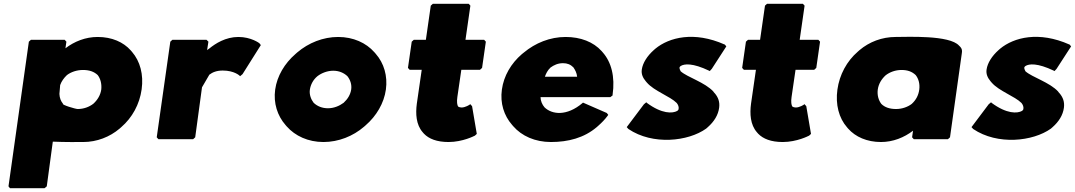

<svg xmlns="http://www.w3.org/2000/svg" viewBox="-20 -731 5699 1018"><path d="M475 -181C453 -164 424 -153 392 -153C381 -153 306 -175 314 -181C303 -194 296 -211 295 -233L299 -280C306 -300 319 -318 335 -333C356 -349 387 -360 420 -360C454 -360 479 -351 498 -333C512 -315 520 -288 517 -257C513 -227 497 -201 475 -181ZM133 -510 25 257 33 267H216L228 257L260 20C325 23 393 22 421 22C494 22 562 -5 614 -49L623 -57C681 -107 720 -178 731 -257C742 -336 723 -406 680 -456L673 -464C634 -508 573 -535 498 -535C433 -535 374 -511 327 -475L332 -510L323 -520H144Z M1080 -467 1078 -465 1085 -510 1075 -520H894L883 -510L811 -3L820 7H1004L1015 -3L1051 -268L1090 -335C1107 -348 1129 -357 1161 -357C1222 -357 1250 -330 1250 -330L1253 -327L1266 -338L1363 -492L1355 -502C1355 -502 1312 -535 1244 -535C1176 -535 1122 -500 1090 -474Z M1747 -356C1777 -356 1803 -345 1822 -327C1837 -308 1846 -283 1842 -256C1838 -230 1824 -206 1802 -186C1779 -169 1750 -157 1719 -157C1689 -157 1663 -167 1643 -186C1629 -204 1619 -230 1623 -256C1627 -282 1640 -308 1663 -327C1685 -344 1716 -356 1747 -356ZM1494 -68 1500 -61C1545 -10 1614 22 1695 22C1775 22 1852 -9 1910 -59L1918 -66C1976 -116 2016 -184 2026 -256C2036 -328 2016 -396 1972 -446L1965 -454C1921 -504 1853 -535 1773 -535C1693 -535 1616 -504 1556 -453L1547 -445C1489 -395 1449 -328 1439 -256C1429 -184 1451 -117 1494 -68Z M2174 -520 2163 -510 2143 -371 2152 -361H2216L2190 -181C2183 -128 2186 -70 2221 -30L2228 -22C2254 5 2296 22 2358 22C2434 22 2496 -11 2496 -11H2497L2508 -21L2483 -168L2473 -179L2470 -176C2470 -176 2448 -161 2427 -161C2420 -161 2414 -163 2409 -166C2404 -174 2401 -191 2405 -217L2426 -361H2525L2536 -371L2556 -510L2547 -520H2448L2474 -701L2465 -711H2275L2264 -701L2238 -520Z M2899 -373C2917 -386 2938 -396 2965 -396C2988 -396 3005 -389 3020 -374C3029 -361 3038 -345 3040 -324H2869C2875 -341 2883 -358 2899 -373ZM3069 -185C2984 -113 2906 -124 2867 -162C2855 -176 2846 -196 2846 -216H3216L3228 -225V-228C3242 -325 3221 -402 3176 -453L3170 -460C3126 -509 3058 -535 2979 -535C2896 -535 2818 -503 2757 -452L2747 -444C2690 -395 2651 -329 2641 -256C2631 -184 2652 -118 2695 -69L2701 -62C2746 -10 2817 22 2901 22C2993 22 3077 0 3144 -57L3153 -65C3170 -80 3188 -98 3203 -119L3205 -122L3197 -132L3071 -187Z M3409 -186 3407 -189 3394 -178 3303 -57 3312 -47C3441 40 3629 19 3724 -49L3733 -57C3766 -86 3788 -121 3793 -160C3797 -191 3788 -214 3771 -235L3768 -238L3763 -244V-245C3717 -295 3625 -321 3589 -353C3586 -359 3582 -367 3583 -373C3583 -376 3586 -378 3589 -381C3608 -393 3652 -398 3740 -356L3743 -354L3754 -366L3831 -485L3823 -495H3822C3660 -567 3528 -533 3455 -473L3447 -466C3411 -434 3388 -397 3383 -363C3379 -338 3389 -318 3404 -300L3410 -293C3449 -248 3532 -221 3568 -185C3576 -175 3580 -164 3578 -153C3578 -150 3576 -147 3571 -143C3546 -129 3490 -126 3409 -186Z M3946 -520 3935 -510 3915 -371 3924 -361H3988L3962 -181C3955 -128 3958 -70 3993 -30L4000 -22C4026 5 4068 22 4130 22C4206 22 4268 -11 4268 -11H4269L4280 -21L4255 -168L4245 -179L4242 -176C4242 -176 4220 -161 4199 -161C4192 -161 4186 -163 4181 -166C4176 -174 4173 -191 4177 -217L4198 -361H4297L4308 -371L4328 -510L4319 -520H4220L4246 -701L4237 -711H4047L4036 -701L4010 -520Z M4676 -332C4698 -349 4728 -360 4760 -360C4791 -360 4815 -352 4835 -333C4850 -314 4858 -287 4854 -256C4850 -226 4837 -201 4814 -180C4793 -164 4763 -153 4731 -153C4697 -153 4671 -162 4653 -180C4639 -198 4630 -225 4634 -256C4638 -286 4654 -312 4676 -332ZM5072 -482 5065 -489C5015 -546 4790 -535 4729 -535C4656 -535 4589 -509 4537 -465L4528 -457C4470 -407 4431 -335 4420 -256C4409 -177 4428 -105 4471 -56L4477 -49C4516 -5 4577 22 4651 22C4715 22 4774 -2 4821 -38L4816 -3L4825 7H5006L5017 -3L5080 -451C5082 -463 5080 -473 5072 -482Z M5237 -186 5235 -189 5222 -178 5131 -57 5140 -47C5269 40 5457 19 5552 -49L5561 -57C5594 -86 5616 -121 5621 -160C5625 -191 5616 -214 5599 -235L5596 -238L5591 -244V-245C5545 -295 5453 -321 5417 -353C5414 -359 5410 -367 5411 -373C5411 -376 5414 -378 5417 -381C5436 -393 5480 -398 5568 -356L5571 -354L5582 -366L5659 -485L5651 -495H5650C5488 -567 5356 -533 5283 -473L5275 -466C5239 -434 5216 -397 5211 -363C5207 -338 5217 -318 5232 -300L5238 -293C5277 -248 5360 -221 5396 -185C5404 -175 5408 -164 5406 -153C5406 -150 5404 -147 5399 -143C5374 -129 5318 -126 5237 -186Z"/></svg>

Font: Hussar Woodtype
Style: UltraObl
Weight: 900
Foundry: Cannot Into Space Fonts
Version: Version 1.07